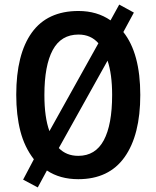

<svg xmlns="http://www.w3.org/2000/svg" viewBox="-20 -773 683 839"><path d="M593 -358Q593 -183 524.5 -86.5Q456 10 322 10Q242 10 185 -28L145 46L81 12L128 -77Q87 -130 69 -200Q51 -270 51 -359Q51 -536 119 -630.5Q187 -725 323 -725Q404 -725 463 -684L501 -753L565 -718L519 -633Q593 -540 593 -358ZM174 -358Q174 -260 196 -200L410 -584Q377 -622 323 -622Q247 -622 210.5 -554.5Q174 -487 174 -358ZM470 -358Q470 -449 450 -508L237 -126Q270 -92 322 -92Q397 -92 433.5 -160Q470 -228 470 -358Z"/></svg>

Font: Noto Sans Malayalam Condensed SemiBold
Style: Regular
Weight: 600
Width: 3
Designer: Jelle Bosma - Monotype Design Team
Foundry: Monotype Imaging Inc.
Version: Version 2.104; ttfautohint (v1.8.4.7-5d5b)